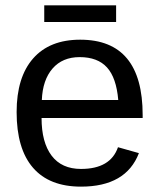

<svg xmlns="http://www.w3.org/2000/svg" viewBox="-20 -686 596 716"><path d="M512 -246H135Q135 -155 172.5 -105.5Q210 -56 282 -56Q392 -56 420 -137L498 -115Q450 10 282 10Q164 10 103 -60.5Q42 -131 42 -268Q42 -398 103.5 -468Q165 -538 279 -538Q512 -538 512 -257ZM136 -313H421Q414 -396 379 -434.5Q344 -473 277 -473Q213 -473 176 -430.5Q139 -388 136 -313ZM413 -666V-604H145V-666Z"/></svg>

Font: Libra Sans
Style: Regular
Weight: 400
Foundry: Context Ltd
Version: Version 1.002